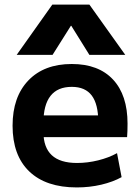

<svg xmlns="http://www.w3.org/2000/svg" viewBox="-20 -810 612 840"><path d="M316 10Q181 10 108 -60Q35 -130 35 -260Q35 -386 104 -458Q173 -530 294 -530Q411 -530 474.5 -462Q538 -394 538 -269Q538 -255 537.5 -237Q537 -219 536 -210H112V-305H429L410 -276Q410 -354 381.5 -392Q353 -430 294 -430Q232 -430 201 -390.5Q170 -351 170 -273V-233Q170 -165 206.5 -131Q243 -97 317 -97Q363 -97 409.5 -108.5Q456 -120 492 -140L512 -35Q474 -14 423 -2Q372 10 316 10ZM53 -570 209 -790H371L528 -570H371L292 -697H290L210 -570Z"/></svg>

Font: M PLUS 2 Thin
Style: Bold
Weight: 700
Version: Version 1.001